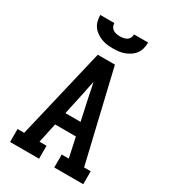

<svg xmlns="http://www.w3.org/2000/svg" viewBox="-226 -1068 1052 1182"><g transform="rotate(30 300.0 -477.5)"><path d="M40 0V-92H87L239 -735H361L513 -92H560V0H354V-92H404L374 -232H226L196 -92H246V0ZM354 -324 318 -490Q314 -512 309.5 -533.5Q305 -555 300 -577Q295 -555 290.5 -533.5Q286 -512 282 -490L246 -324ZM300 -815Q279 -815 258.5 -817.5Q238 -820 218.5 -827.5Q199 -835 181.5 -847Q164 -859 152 -876Q140 -893 135 -913.5Q130 -934 130 -955H230Q230 -942 235.5 -930.5Q241 -919 251.5 -912.5Q262 -906 274.5 -903.5Q287 -901 300 -901Q313 -901 325.5 -903.5Q338 -906 348.5 -912.5Q359 -919 364.5 -930.5Q370 -942 370 -955H470Q470 -934 465 -913.5Q460 -893 448 -876Q436 -859 418.5 -847Q401 -835 381.5 -827.5Q362 -820 341.5 -817.5Q321 -815 300 -815Z"/></g></svg>

Font: Iosevka Slab Semibold Extended
Style: Regular
Weight: 600
Width: 7
Monospace: yes
Designer: Belleve Invis
Foundry: Belleve Invis
Version: Version 11.1.0; ttfautohint (v1.8.3)